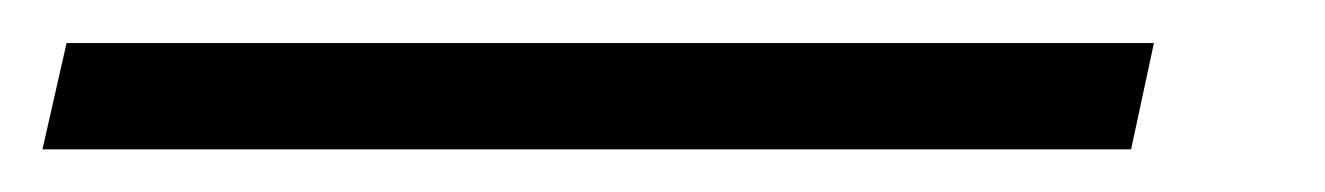

<svg xmlns="http://www.w3.org/2000/svg" viewBox="-101 55 621 90"><path d="M-81.1 125 -69.8 75.2H439.9L429.2 125Z"/></svg>

Font: Clear Sans
Style: Bold Italic
Weight: 700
Italic angle: -12°
Foundry: Intel Corporation
Version: Version 1.00